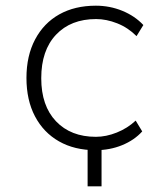

<svg xmlns="http://www.w3.org/2000/svg" viewBox="-20 -520 557 675"><path d="M288 135V-24H337V135ZM316 8Q242 8 187.5 -23Q133 -54 103 -111Q73 -168 73 -246Q73 -324 103.5 -381.5Q134 -439 188.5 -469.5Q243 -500 317 -500Q366 -500 410 -482Q454 -464 484 -432L460 -393Q430 -423 392 -438Q354 -453 318 -453Q229 -453 177 -398Q125 -343 125 -245Q125 -148 177 -93.5Q229 -39 317 -39Q353 -39 390.5 -54Q428 -69 457 -96L480 -58Q452 -27 409 -9.5Q366 8 316 8Z"/></svg>

Font: Nunito Sans 7pt ExtraLight
Style: Regular
Weight: 250
Designer: Vernon Adams
Foundry: Vernon Adams
Version: Version 3.101;gftools[0.9.27]